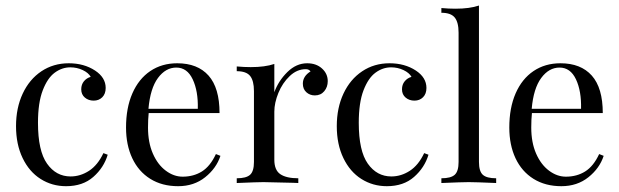

<svg xmlns="http://www.w3.org/2000/svg" viewBox="-20 -652 2205 684"><path d="M318.5 -400.8Q356.5 -375.8 356.5 -338.7Q356.5 -317.7 344.4 -305.6Q332.3 -293.5 313.7 -293.5Q295.2 -293.5 282.3 -304.4Q269.4 -315.3 269.4 -333.9Q269.4 -350.8 279 -362.5Q288.7 -374.2 303.2 -378.2Q295.2 -392.7 274.6 -402.4Q254 -412.1 230.6 -412.1Q200.8 -412.1 175 -393.1Q149.2 -374.2 132.3 -330.2Q115.3 -286.3 115.3 -214.5Q115.3 -114.5 147.6 -69Q179.8 -23.4 231.5 -23.4Q266.1 -23.4 297.2 -43.5Q328.2 -63.7 348.4 -106.5L363.7 -100.8Q350 -54.8 312.5 -21.8Q275 11.3 215.3 11.3Q165.3 11.3 124.6 -14.5Q83.9 -40.3 60.5 -89.1Q37.1 -137.9 37.1 -202.4Q37.1 -267.7 60.9 -318.5Q84.7 -369.4 127.4 -398Q170.2 -426.6 225 -426.6Q279 -426.6 318.5 -400.8Z M765.3 -96.8Q750.8 -52.4 710.9 -20.6Q671 11.3 614.5 11.3Q557.3 11.3 515.3 -14.9Q473.4 -41.1 451.2 -88.3Q429 -135.5 429 -197.6Q429 -267.7 451.6 -319.4Q474.2 -371 515.3 -398.8Q556.5 -426.6 611.3 -426.6Q683.9 -426.6 723 -382.7Q762.1 -338.7 762.1 -249.2H509.7Q507.3 -226.6 507.3 -197.6Q507.3 -144.4 524.6 -104.8Q541.9 -65.3 570.6 -44Q599.2 -22.6 630.6 -22.6Q669.4 -22.6 699.2 -41.1Q729 -59.7 749.2 -103.2ZM508.9 -264.5H684.7Q686.3 -327.4 666.5 -369.4Q646.8 -411.3 608.1 -411.3Q570.2 -411.3 542.7 -374.2Q515.3 -337.1 508.9 -264.5Z M1147.6 -362.9Q1147.6 -341.9 1135.1 -327Q1122.6 -312.1 1101.6 -312.1Q1083.9 -312.1 1071.4 -323.4Q1058.9 -334.7 1058.9 -354Q1058.9 -380.6 1086.3 -397.6Q1080.6 -405.6 1069.4 -405.6Q1037.9 -405.6 1012.1 -381Q986.3 -356.5 971.8 -321Q957.3 -285.5 957.3 -254V-83.1Q957.3 -46 978.6 -31.5Q1000 -16.9 1042.7 -16.9V0L1023.4 -0.8Q941.1 -3.2 918.5 -3.2Q897.6 -3.2 823.4 0V-16.9Q857.3 -16.9 871 -29.4Q884.7 -41.9 884.7 -75V-327.4Q884.7 -364.5 871 -381.5Q857.3 -398.4 823.4 -398.4V-415.3Q849.2 -412.9 873.4 -412.9Q924.2 -412.9 957.3 -424.2V-323.4Q971.8 -363.7 1003.6 -395.2Q1035.5 -426.6 1074.2 -426.6Q1106.5 -426.6 1127 -408.1Q1147.6 -389.5 1147.6 -362.9Z M1461.3 -400.8Q1499.2 -375.8 1499.2 -338.7Q1499.2 -317.7 1487.1 -305.6Q1475 -293.5 1456.5 -293.5Q1437.9 -293.5 1425 -304.4Q1412.1 -315.3 1412.1 -333.9Q1412.1 -350.8 1421.8 -362.5Q1431.5 -374.2 1446 -378.2Q1437.9 -392.7 1417.3 -402.4Q1396.8 -412.1 1373.4 -412.1Q1343.5 -412.1 1317.7 -393.1Q1291.9 -374.2 1275 -330.2Q1258.1 -286.3 1258.1 -214.5Q1258.1 -114.5 1290.3 -69Q1322.6 -23.4 1374.2 -23.4Q1408.9 -23.4 1439.9 -43.5Q1471 -63.7 1491.1 -106.5L1506.5 -100.8Q1492.7 -54.8 1455.2 -21.8Q1417.7 11.3 1358.1 11.3Q1308.1 11.3 1267.3 -14.5Q1226.6 -40.3 1203.2 -89.1Q1179.8 -137.9 1179.8 -202.4Q1179.8 -267.7 1203.6 -318.5Q1227.4 -369.4 1270.2 -398Q1312.9 -426.6 1367.7 -426.6Q1421.8 -426.6 1461.3 -400.8Z M1686.3 -75Q1686.3 -41.9 1700 -29.4Q1713.7 -16.9 1747.6 -16.9V0Q1673.4 -3.2 1650 -3.2Q1626.6 -3.2 1552.4 0V-16.9Q1586.3 -16.9 1600 -29.4Q1613.7 -41.9 1613.7 -75V-535.5Q1613.7 -572.6 1600 -589.5Q1586.3 -606.5 1552.4 -606.5V-623.4Q1577.4 -621 1602.4 -621Q1653.2 -621 1686.3 -632.3Z M2130.6 -96.8Q2116.1 -52.4 2076.2 -20.6Q2036.3 11.3 1979.8 11.3Q1922.6 11.3 1880.6 -14.9Q1838.7 -41.1 1816.5 -88.3Q1794.4 -135.5 1794.4 -197.6Q1794.4 -267.7 1816.9 -319.4Q1839.5 -371 1880.6 -398.8Q1921.8 -426.6 1976.6 -426.6Q2049.2 -426.6 2088.3 -382.7Q2127.4 -338.7 2127.4 -249.2H1875Q1872.6 -226.6 1872.6 -197.6Q1872.6 -144.4 1889.9 -104.8Q1907.3 -65.3 1935.9 -44Q1964.5 -22.6 1996 -22.6Q2034.7 -22.6 2064.5 -41.1Q2094.4 -59.7 2114.5 -103.2ZM1874.2 -264.5H2050Q2051.6 -327.4 2031.9 -369.4Q2012.1 -411.3 1973.4 -411.3Q1935.5 -411.3 1908.1 -374.2Q1880.6 -337.1 1874.2 -264.5Z"/></svg>

Font: Playfair Display
Style: Regular
Weight: 400
Designer: Claus Eggers Sørensen
Foundry: Claus Eggers Sørensen
Version: Version 1.005; ttfautohint (v1.2) -l 10 -r 42 -G 200 -x 21 -